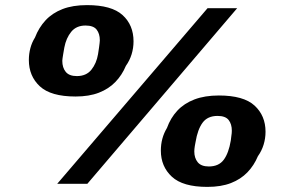

<svg xmlns="http://www.w3.org/2000/svg" viewBox="-20 -720 1123 752"><path d="M204 0 793 -688H909L322 0ZM276 -342Q179 -342 136 -382Q93 -422 93 -485Q93 -509 99 -531.5Q105 -554 117 -573Q132 -612 158.5 -640.5Q185 -669 225 -684.5Q265 -700 321 -700Q417 -700 460 -661Q503 -622 503 -558Q503 -532 495.5 -507.5Q488 -483 473 -462Q458 -426 432 -399Q406 -372 367.5 -357Q329 -342 276 -342ZM792 12Q696 12 653 -28Q610 -68 610 -130Q610 -155 616 -177Q622 -199 634 -219Q648 -258 674.5 -286.5Q701 -315 741.5 -330.5Q782 -346 837 -346Q934 -346 977 -306.5Q1020 -267 1020 -204Q1020 -178 1012.5 -153.5Q1005 -129 990 -108Q975 -72 949 -45Q923 -18 884.5 -3Q846 12 792 12ZM281 -422Q318 -422 338 -447Q358 -472 364 -508Q367 -525 368 -534.5Q369 -544 370 -550.5Q371 -557 371 -562Q371 -588 358.5 -604Q346 -620 315 -620Q279 -620 259 -595.5Q239 -571 232 -534Q229 -518 227.5 -508Q226 -498 225 -492Q224 -486 224 -482Q224 -455 237.5 -438.5Q251 -422 281 -422ZM798 -68Q837 -68 856.5 -94.5Q876 -121 884 -170Q885 -180 886 -186.5Q887 -193 887.5 -198Q888 -203 888 -208Q888 -234 875.5 -250Q863 -266 832 -266Q793 -266 773.5 -239.5Q754 -213 746 -164Q744 -155 743 -148Q742 -141 741.5 -136.5Q741 -132 741 -127Q741 -101 754.5 -84.5Q768 -68 798 -68Z"/></svg>

Font: Archivo SemiExpanded Black
Style: Italic
Weight: 900
Width: 6
Italic angle: -10°
Designer: Hector Gatti
Foundry: Omnibus-Type
Version: Version 2.001